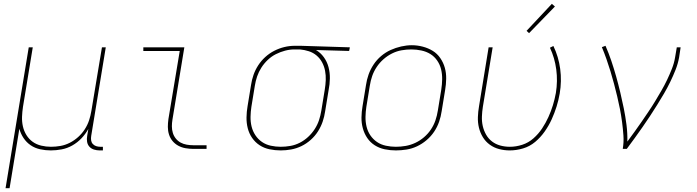

<svg xmlns="http://www.w3.org/2000/svg" viewBox="-20 -777 3640 1002"><path d="M9 205 130 -530H151L100 -220Q96 -194 95 -168Q94 -142 99.5 -117.5Q105 -93 118 -72Q131 -51 150.5 -37Q170 -23 195 -17Q220 -11 246 -11Q271 -11 296 -15.5Q321 -20 344.5 -32Q368 -44 388 -62Q408 -80 422.5 -102.5Q437 -125 445 -149.5Q453 -174 457 -199L512 -530H532L456 -68Q454 -56 455.5 -45Q457 -34 464 -26Q471 -18 481.5 -14.5Q492 -11 503 -11H517V8H500Q485 8 470.5 3.5Q456 -1 446.5 -11.5Q437 -22 434.5 -37Q432 -52 435 -68L441 -104Q426 -77 405 -55Q384 -33 357.5 -18Q331 -3 302 2.5Q273 8 245 8Q217 8 189.5 2Q162 -4 140 -19Q118 -34 103 -56.5Q88 -79 81 -105L30 205Z M989 0Q969 0 948.5 -3.5Q928 -7 910.5 -16.5Q893 -26 880.5 -41Q868 -56 862 -75Q856 -94 856 -114.5Q856 -135 859 -156L918 -511H728V-530H942L880 -153Q877 -135 877 -117.5Q877 -100 882 -83.5Q887 -67 897.5 -54Q908 -41 922.5 -33Q937 -25 954.5 -22Q972 -19 989 -19H1058V0Z M1445 8Q1415 8 1386.5 2Q1358 -4 1335 -19Q1312 -34 1296 -57Q1280 -80 1273 -107.5Q1266 -135 1266.5 -164.5Q1267 -194 1272 -223L1290 -333Q1294 -360 1303 -386Q1312 -412 1327.5 -436Q1343 -460 1364.5 -479.5Q1386 -499 1411.5 -512Q1437 -525 1464 -531.5Q1491 -538 1518 -538Q1521 -538 1525 -538Q1529 -538 1533 -538Q1537 -538 1541.5 -538Q1546 -538 1550 -538L1806 -530L1802 -511L1629 -516Q1653 -502 1670 -478.5Q1687 -455 1694.5 -426.5Q1702 -398 1701.5 -367.5Q1701 -337 1695 -307L1677 -197Q1673 -169 1664 -142.5Q1655 -116 1639.5 -91.5Q1624 -67 1601.5 -47Q1579 -27 1553 -14.5Q1527 -2 1499.5 3Q1472 8 1445 8ZM1445 -11Q1470 -11 1495.5 -15.5Q1521 -20 1544.5 -32Q1568 -44 1588 -62.5Q1608 -81 1622.5 -103.5Q1637 -126 1645 -150.5Q1653 -175 1657 -200L1675 -310Q1679 -334 1680 -359Q1681 -384 1676.5 -407.5Q1672 -431 1661 -451.5Q1650 -472 1632.5 -487Q1615 -502 1592 -509.5Q1569 -517 1545 -519H1530Q1526 -519 1523 -519Q1520 -519 1516 -519Q1492 -519 1467.5 -512.5Q1443 -506 1420 -494.5Q1397 -483 1377.5 -464.5Q1358 -446 1344 -424Q1330 -402 1322 -378.5Q1314 -355 1310 -330L1292 -220Q1288 -194 1287.5 -167.5Q1287 -141 1293 -116.5Q1299 -92 1313 -71Q1327 -50 1347.5 -36Q1368 -22 1393.5 -16.5Q1419 -11 1445 -11Z M2046 8Q2016 8 1987.5 2Q1959 -4 1935.5 -19Q1912 -34 1896.5 -57Q1881 -80 1873.5 -107.5Q1866 -135 1866.5 -164.5Q1867 -194 1872 -223L1890 -333Q1894 -361 1903.5 -388Q1913 -415 1929.5 -440Q1946 -465 1969 -484.5Q1992 -504 2018.5 -516Q2045 -528 2073.5 -534.5Q2102 -541 2129 -541Q2158 -541 2186.5 -533.5Q2215 -526 2238.5 -511.5Q2262 -497 2278 -473.5Q2294 -450 2301.5 -423Q2309 -396 2308.5 -366Q2308 -336 2303 -307L2285 -197Q2281 -169 2271.5 -141.5Q2262 -114 2245.5 -89.5Q2229 -65 2206 -45.5Q2183 -26 2156.5 -13.5Q2130 -1 2101.5 3.5Q2073 8 2046 8ZM2046 -11Q2071 -11 2097 -15.5Q2123 -20 2147.5 -31.5Q2172 -43 2193 -61Q2214 -79 2229 -101.5Q2244 -124 2252.5 -149Q2261 -174 2265 -200L2283 -310Q2287 -336 2287.5 -363Q2288 -390 2282 -415Q2276 -440 2261.5 -461Q2247 -482 2226 -495Q2205 -508 2179 -513.5Q2153 -519 2127 -519Q2101 -519 2075.5 -514.5Q2050 -510 2026 -498Q2002 -486 1981.5 -468Q1961 -450 1946 -427.5Q1931 -405 1922.5 -380.5Q1914 -356 1910 -330L1892 -220Q1888 -194 1887.5 -167.5Q1887 -141 1893 -116Q1899 -91 1913 -70.5Q1927 -50 1947.5 -36Q1968 -22 1994 -16.5Q2020 -11 2046 -11Z M2640 8Q2612 8 2585 1Q2558 -6 2536 -22Q2514 -38 2500 -61Q2486 -84 2479.5 -110.5Q2473 -137 2474 -166Q2475 -195 2480 -223L2530 -530H2551L2500 -220Q2496 -195 2495 -169Q2494 -143 2499.5 -119Q2505 -95 2517 -74Q2529 -53 2548 -38.5Q2567 -24 2591 -17.5Q2615 -11 2641 -11Q2673 -11 2705.5 -21.5Q2738 -32 2764 -55Q2790 -78 2809 -106.5Q2828 -135 2842 -166Q2856 -197 2865.5 -228Q2875 -259 2881 -292Q2891 -354 2883 -414.5Q2875 -475 2850 -528L2868 -537Q2895 -481 2903.5 -417.5Q2912 -354 2901 -289Q2895 -254 2884.5 -220.5Q2874 -187 2859 -154Q2844 -121 2822.5 -90.5Q2801 -60 2773 -36.5Q2745 -13 2710 -2.5Q2675 8 2640 8ZM2741 -604 2728 -616 2860 -757 2876 -743Z M3230 0Q3236 -35 3233.5 -70Q3231 -105 3226.5 -139.5Q3222 -174 3215.5 -207.5Q3209 -241 3201 -274Q3193 -307 3184.5 -339.5Q3176 -372 3166 -404.5Q3156 -437 3145 -468.5Q3134 -500 3121 -531L3140 -538Q3157 -499 3170.5 -459Q3184 -419 3195.5 -378Q3207 -337 3217 -295Q3227 -253 3235.5 -211Q3244 -169 3249.5 -125.5Q3255 -82 3254 -38Q3273 -64 3292 -90Q3311 -116 3329 -142.5Q3347 -169 3365 -195.5Q3383 -222 3399.5 -249.5Q3416 -277 3432 -304.5Q3448 -332 3461.5 -360.5Q3475 -389 3486.5 -418Q3498 -447 3503 -477L3512 -530H3532L3524 -477Q3518 -444 3505.5 -412.5Q3493 -381 3478 -350Q3463 -319 3445.5 -289Q3428 -259 3409.5 -229.5Q3391 -200 3372 -171Q3353 -142 3333 -113.5Q3313 -85 3292.5 -56.5Q3272 -28 3251 0Z"/></svg>

Font: Iosevka Curly ThExObl
Style: Regular
Weight: 100
Width: 7
Italic angle: -9°
Monospace: yes
Designer: Belleve Invis
Foundry: Belleve Invis
Version: Version 11.1.0; ttfautohint (v1.8.3)